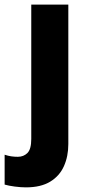

<svg xmlns="http://www.w3.org/2000/svg" viewBox="-69 -569 381 829"><path d="M43 240Q21 240 -5.5 236.5Q-32 233 -49 228V99Q-34 104 -20.5 106Q-7 108 8 108Q33 108 49.5 91.5Q66 75 66 31V-549H226V53Q226 106 207 148.5Q188 191 147.5 215.5Q107 240 43 240Z"/></svg>

Font: Noto Sans Devanagari UI SemiCondensed ExtraBold
Style: Regular
Weight: 800
Width: 4
Designer: Jelle Bosma - Monotype Design Team
Foundry: Monotype Imaging Inc.
Version: Version 2.004; ttfautohint (v1.8.4.7-5d5b)